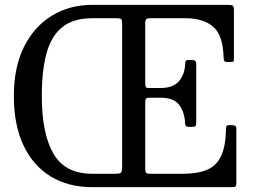

<svg xmlns="http://www.w3.org/2000/svg" viewBox="-20 -770 1041 790"><path d="M37 -375Q37 -494 79 -577.8Q121 -661.5 194 -705.8Q267 -750 359.5 -750H915.5Q932.5 -750 937.5 -746.8Q942.5 -743.5 942.5 -726V-535Q942.5 -523 941.8 -519Q941 -515 928.5 -515H916Q905 -515 902.5 -519.8Q900 -524.5 900 -534Q897.5 -625.5 857 -660.2Q816.5 -695 742.5 -695H599.5Q586 -695 581.8 -691.2Q577.5 -687.5 577.5 -673V-430Q577.5 -419 579.2 -413.5Q581 -408 589.5 -408H641.5Q692 -408 716 -435.5Q740 -463 742 -507Q742 -517 745 -520Q748 -523 755.5 -523H772Q787.5 -523 787.5 -508V-268Q787.5 -256 784.8 -252Q782 -248 771.5 -248H755Q750.5 -248 746 -250.8Q741.5 -253.5 741.5 -265Q739 -309 717.2 -338.5Q695.5 -368 640 -368H595Q584 -368 580.8 -363.8Q577.5 -359.5 577.5 -346V-77Q577.5 -63 581 -59Q584.5 -55 599.5 -55H732.5Q792 -55 831 -71Q870 -87 889.2 -127Q908.5 -167 910 -239Q910 -249 912.5 -252Q915 -255 922 -255H933.5Q942.5 -255 947.5 -252.5Q952.5 -250 952.5 -240V-17Q952.5 -6.5 949.5 -3.2Q946.5 0 936.5 0H359.5Q260.5 0 188.2 -44.2Q116 -88.5 76.5 -172.2Q37 -256 37 -375ZM458 -695H359.5Q281.5 -695 236 -658.2Q190.5 -621.5 171.2 -550Q152 -478.5 152 -375Q152 -220 200 -137.5Q248 -55 359.5 -55H455.5Q473.5 -55 478 -59.8Q482.5 -64.5 482.5 -83V-674Q482.5 -689.5 477.8 -692.2Q473 -695 458 -695Z"/></svg>

Font: Besley* Narrow
Style: Regular
Weight: 400
Width: 4
Designer: Owen Earl
Foundry: indestructible type*
Version: Version 3.000; ttfautohint (v1.8.3)